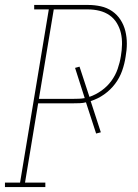

<svg xmlns="http://www.w3.org/2000/svg" viewBox="-38 -755 558 775"><path d="M-18 0V-18H43L159 -717H100V-735H318Q344 -735 369 -729.5Q394 -724 414.5 -710Q435 -696 448.5 -675Q462 -654 468 -629.5Q474 -605 474 -579Q474 -553 469 -526Q465 -498 455 -469.5Q445 -441 426.5 -416.5Q408 -392 382.5 -374Q357 -356 328 -347L369 -221L350 -216L309 -342Q297 -339 284.5 -338.5Q272 -338 259 -338H116L63 -18H145V0ZM119 -356H259Q270 -356 281.5 -356.5Q293 -357 304 -359L265 -481L283 -486L323 -364Q349 -373 372 -389.5Q395 -406 411.5 -428.5Q428 -451 437 -477Q446 -503 450 -529Q454 -552 454.5 -576Q455 -600 450 -621.5Q445 -643 433.5 -662Q422 -681 404 -693.5Q386 -706 363.5 -711.5Q341 -717 318 -717H179Z"/></svg>

Font: Iosevka Slab Thin Oblique
Style: Regular
Weight: 100
Italic angle: -9°
Monospace: yes
Designer: Belleve Invis
Foundry: Belleve Invis
Version: Version 11.1.0; ttfautohint (v1.8.3)